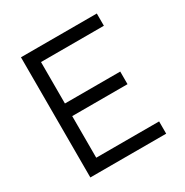

<svg xmlns="http://www.w3.org/2000/svg" viewBox="-155 -795 891 923"><g transform="rotate(-30 290.5 -333.5)"><path d="M85 0V-667H506V-599H157V-369H464V-299H157V-68H506V0Z"/></g></svg>

Font: Maven Pro
Style: Regular
Weight: 400
Designer: Joe Prince
Foundry: Joe Prince
Version: Version 2.103